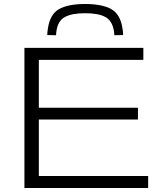

<svg xmlns="http://www.w3.org/2000/svg" viewBox="-20 -939 798 959"><path d="M102 0V-700H696V-640H174V-401H669V-342H174V-60H720V0ZM405 -919Q491 -919 536.5 -893Q582 -867 592 -795Q595 -781 595 -764L551 -763Q551 -768 550.5 -773.5Q550 -779 549 -784Q541 -835 506.5 -854Q472 -873 405 -873Q339 -873 304 -854Q269 -835 262 -784Q261 -779 260.5 -773.5Q260 -768 260 -763L216 -764Q216 -772 217 -780Q218 -788 219 -795Q229 -867 274 -893Q319 -919 405 -919Z"/></svg>

Font: Georama Extended Light
Style: Regular
Weight: 300
Width: 7
Designer: Jean-Baptiste Levee
Foundry: Production Type
Version: Version 1.000